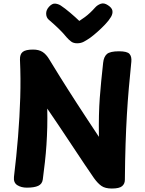

<svg xmlns="http://www.w3.org/2000/svg" viewBox="-20 -1074 832 1104"><path d="M226 -41.6Q222.4 -16.2 200 -5.6Q177.6 5 134.3 5Q101.8 5 79.3 -9.4Q56.8 -23.9 60.3 -56.8Q74.6 -174.8 83.8 -288.4Q93 -402 96.4 -512.6Q99.8 -623.2 94.8 -730.7Q93.8 -762.3 110.8 -775.7Q127.8 -789 170.1 -789Q203.3 -789 224.8 -775.3Q246.3 -761.7 265 -729.8Q274.3 -714.7 289.2 -690.4Q304 -666.2 323.8 -634.3Q343.6 -602.3 368.3 -563.6Q393 -524.9 421.5 -480.7Q450 -436.4 482.1 -387.9Q514.2 -339.4 548.7 -287.1Q547.7 -357.1 549 -410.7Q550.3 -464.3 553.7 -511.2Q557 -558.1 561.9 -606.2Q566.9 -654.3 573.1 -713.3Q576.7 -747.3 594.6 -763.2Q612.6 -779.1 664.4 -779.1Q711.2 -779.1 724.6 -763.9Q738 -748.7 735.2 -719.4Q727.2 -640.6 720.7 -566.4Q714.2 -492.2 709.6 -413.9Q705 -335.6 702 -244.5Q699 -153.4 698 -40.3Q698 -17.3 682.1 -3.7Q666.2 10 622.9 10Q584.8 10 563.6 -4.7Q542.3 -19.3 520.3 -50Q491.7 -91.1 467.4 -127.6Q443.2 -164.1 419.8 -199.1Q396.3 -234 371.4 -271.9Q346.4 -309.8 317.3 -353Q288.2 -396.2 251.7 -449.7Q252.9 -394.6 251.7 -342.6Q250.4 -290.7 247.1 -240.9Q243.8 -191.1 238.2 -141.7Q232.7 -92.3 226 -41.6ZM527.4 -1031.1Q539.7 -1044.9 558.9 -1052.1Q578.2 -1059.3 601 -1043.8Q623.7 -1029.1 626.4 -1012.4Q629.2 -995.7 618.4 -977Q605.6 -955.4 583.7 -932.7Q561.8 -909.9 539.1 -889.8Q516.4 -869.8 499.4 -857.4Q479.4 -843.4 462.2 -834.3Q445 -825.1 423.9 -825.1Q402.2 -825.1 388.7 -835.4Q375.1 -845.8 363.2 -859.4Q343.6 -883.7 318.1 -908.4Q292.7 -933.2 259.4 -961.6Q245.9 -973.9 245.4 -995.2Q244.9 -1016.4 261.9 -1035.2Q279.9 -1054.8 297.1 -1053.2Q314.2 -1051.7 328.8 -1042.6Q353.2 -1026.6 384 -1000.4Q414.8 -974.2 436 -953.6Q452.8 -964.3 468.3 -975.9Q483.9 -987.4 498.7 -1001.4Q513.4 -1015.3 527.4 -1031.1Z"/></svg>

Font: Playpen Sans Arabic
Style: Regular
Weight: 400
Designer: Azza Alameddine, Laura Meseguer, Veronika Burian, José Scaglione
Foundry: TypeTogether
Version: Version 2.000